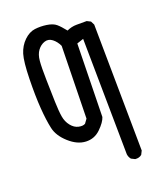

<svg xmlns="http://www.w3.org/2000/svg" viewBox="-144 -738 788 956"><g transform="rotate(-20 250.0 -259.5)"><path d="M405.3 130.9 385.7 121.1Q376 109.4 374 93.8L366.2 -520.5L331.1 -508.8L323.2 -122.1Q315.4 -96.7 282.7 -64.9Q250 -33.2 205.1 -35.2Q160.2 -37.1 117.2 -75.7Q74.2 -114.3 64.5 -158.2Q54.7 -202.1 49.8 -268.1Q44.9 -334 46.9 -424.3Q48.8 -514.6 60.5 -553.2Q72.3 -591.8 99.6 -618.2Q127 -644.5 157.2 -648.4Q187.5 -652.3 219.7 -647.5Q252 -642.6 268.6 -628.4Q285.2 -614.3 307.6 -585.9Q333 -597.7 359.4 -597.7Q385.7 -597.7 413.1 -597.7L432.6 -587.9L442.4 -568.4L450.2 101.6L440.4 121.1Q426.8 132.8 405.3 130.9ZM230.5 -120.1 246.1 -141.6 253.9 -524.4Q242.2 -549.8 222.7 -564.9Q203.1 -580.1 181.2 -572.8Q159.2 -565.4 144 -544.9Q128.9 -524.4 126 -491.2Q123 -458 124.5 -391.6Q126 -325.2 127.4 -274.4Q128.9 -223.6 133.8 -194.3Q138.7 -165 155.8 -143.6Q172.9 -122.1 195.3 -117.2Q217.8 -112.3 230.5 -120.1Z"/></g></svg>

Font: JasonHandwriting1
Style: Regular
Weight: 400
Version: Version 1.48.20